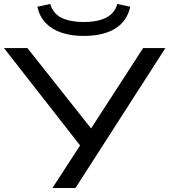

<svg xmlns="http://www.w3.org/2000/svg" viewBox="-23 -947 853 967"><path d="M241 0 391 -231 394 -197 -3 -705H115L439 -296H433L698 -705H810L357 0ZM399 -766Q335 -766 286.5 -782.5Q238 -799 207 -831.5Q176 -864 165 -913L230 -927Q245 -877 289 -856.5Q333 -836 398 -836Q467 -836 510.5 -857.5Q554 -879 568 -927L633 -913Q617 -840 557 -803Q497 -766 399 -766Z"/></svg>

Font: Nunito Sans 7pt Expanded
Style: Regular
Weight: 400
Width: 7
Designer: Vernon Adams
Foundry: Vernon Adams
Version: Version 3.101;gftools[0.9.27]